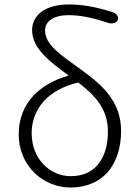

<svg xmlns="http://www.w3.org/2000/svg" viewBox="-20 -828 620 861"><path d="M464 -57C502 -102 523 -165 523 -241C523 -374 437 -448 346 -514C257 -579 182 -625 182 -692C182 -727 213 -760 288 -760C332 -760 385 -752 463 -726C480 -720 502 -722 508 -739C514 -756 500 -769 483 -774C404 -799 345 -808 290 -808C174 -808 124 -754 124 -693C124 -610 204 -551 288 -489C225 -472 169 -441 128 -397C88 -353 64 -296 64 -228C64 -76 181 13 296 13C368 13 425 -13 464 -57ZM423 -95C396 -59 354 -38 297 -38C206 -38 122 -113 122 -231C122 -287 142 -336 177 -375C213 -414 266 -443 331 -458C403 -403 464 -341 464 -239C464 -181 451 -131 423 -95Z"/></svg>

Font: GenSenRounded2 TW L
Style: Regular
Weight: 300
Version: Version 2.100;PS 2.1;hotconv 16.6.51;makeotf.lib2.5.65220 DE